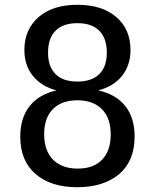

<svg xmlns="http://www.w3.org/2000/svg" viewBox="-20 -762 642 796"><path d="M475.1 -41Q538.1 -95.7 538.1 -196.3Q538.1 -273.4 499.5 -322.3Q460.9 -371.1 387.2 -387.2Q451.2 -403.8 485.8 -447.3Q521 -491.2 521 -554.7Q521 -641.1 461.9 -691.4Q402.8 -742.2 300.8 -742.2Q199.2 -742.2 140.1 -691.4Q81.1 -639.6 81.1 -555.2Q81.1 -490.7 116.7 -446.8Q134.3 -425.3 159.4 -409.9Q184.6 -394.5 214.8 -387.2Q141.6 -371.1 102.8 -322Q64 -272.9 64 -195.3Q64 -95.7 127 -41Q190.4 14.2 300.3 14.2Q356 14.2 399.9 0Q443.8 -14.2 475.1 -41ZM179.2 -543.9Q179.2 -603.5 210.4 -634.8Q241.7 -666 300.8 -666Q360.4 -666 391.6 -634.5Q422.9 -603 422.9 -543.9Q422.9 -485.4 391.4 -454.6Q359.9 -423.8 300.8 -423.8Q241.7 -423.8 210.4 -454.6Q179.2 -485.4 179.2 -543.9ZM199.2 -100.6Q163.1 -138.2 163.1 -205.6Q163.1 -272.5 199.2 -309.6Q235.4 -346.2 300.8 -346.2Q366.2 -346.2 402.8 -309.1Q439 -272.9 439 -204.1Q439 -137.2 403.3 -100.1Q367.7 -63 302.2 -63Q236.3 -63 199.2 -100.6Z"/></svg>

Font: Hack Dev
Style: Regular
Weight: 400
Designer: Christopher Simpkins
Foundry: Christopher Simpkins
Version: Version 2.0315